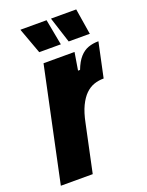

<svg xmlns="http://www.w3.org/2000/svg" viewBox="-148 -742 618 809"><g transform="rotate(-20 160.5 -338.0)"><path d="M-18 0 90 -510H229L216 -431H225Q238 -465 255 -484Q272 -503 293 -510.5Q314 -518 339 -518L306 -363Q283 -363 262.5 -356Q242 -349 224.5 -332Q207 -315 193 -286Q179 -257 170 -212L125 0ZM89 -560 48 -672 47 -676H164L185 -564L186 -560ZM221 -560 185 -672 184 -676H297L315 -564L316 -560Z"/></g></svg>

Font: Saira Condensed Black
Style: Italic
Weight: 900
Width: 3
Italic angle: -12°
Designer: Hector Gatti with collaboration of the Omnibus-Type team
Foundry: Omnibus-Type
Version: Version 1.101